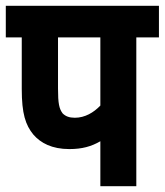

<svg xmlns="http://www.w3.org/2000/svg" viewBox="-20 -642 568 662"><path d="M450 -513H528V-622H0V-513H55V-335C55 -250 68 -211 95 -178C120 -149 159 -128 219 -128C263 -128 295 -137 326 -155V0H450ZM326 -513V-278C303 -254 273 -236 238 -236C219 -236 206 -241 196 -251C184 -267 180 -285 180 -337V-513Z"/></svg>

Font: Noto Sans Devanagari UI Condensed
Style: Bold
Weight: 700
Width: 3
Designer: Jelle Bosma - Monotype Design Team
Foundry: Monotype Imaging Inc.
Version: Version 2.004